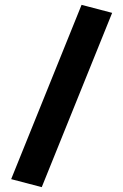

<svg xmlns="http://www.w3.org/2000/svg" viewBox="-20 -733 507 791"><path d="M152 38 26 5 316 -713 442 -680Z"/></svg>

Font: Cairo Play
Style: Bold
Weight: 700
Version: Version 3.119